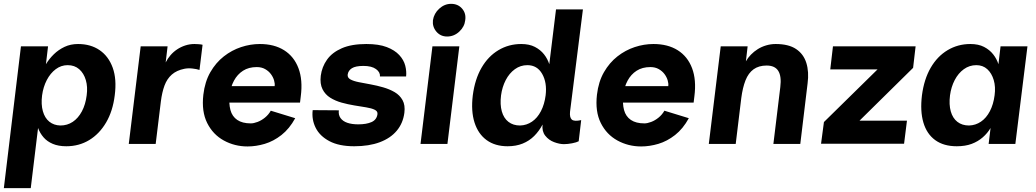

<svg xmlns="http://www.w3.org/2000/svg" viewBox="-28 -749 5389 999"><path d="M170 -83 132 230H-8L81 -508H222L211 -415Q228 -443 252 -466.5Q276 -490 307.5 -505Q339 -520 378 -520Q444 -520 490.5 -488Q537 -456 558.5 -396.5Q580 -337 569 -253Q559 -171 524 -111.5Q489 -52 436 -20Q383 12 317 12Q276 12 246.5 -0.5Q217 -13 198.5 -34.5Q180 -56 170 -83ZM286 -96Q322 -96 350.5 -115Q379 -134 398 -169.5Q417 -205 423 -253Q429 -297 418.5 -332.5Q408 -368 384 -389Q360 -410 324 -410Q290 -410 262 -389Q234 -368 215.5 -332.5Q197 -297 191 -253Q185 -206 195 -170.5Q205 -135 228.5 -116Q252 -97 286 -96Z M642 0 704 -508H844L834 -424Q844 -444 859 -461.5Q874 -479 893.5 -492Q913 -505 936 -512.5Q959 -520 984 -520Q992 -520 1006 -519Q1020 -518 1026 -516L1010 -385Q996 -390 973 -392.5Q950 -395 931 -391Q891 -383 866 -361Q841 -339 828 -304Q815 -269 809 -221L782 0Z M1260 13Q1193 13 1136.5 -18Q1080 -49 1050 -109Q1020 -169 1030 -256Q1038 -324 1066.5 -373.5Q1095 -423 1136.5 -455.5Q1178 -488 1226.5 -504Q1275 -520 1324 -520Q1399 -520 1450.5 -487.5Q1502 -455 1525 -394Q1548 -333 1537 -248L1533 -215H1130L1140 -301H1401Q1403 -314 1398 -331Q1393 -348 1381.5 -363.5Q1370 -379 1351.5 -389.5Q1333 -400 1308 -400Q1266 -400 1236.5 -381Q1207 -362 1189.5 -329.5Q1172 -297 1167 -256Q1162 -210 1171 -176.5Q1180 -143 1206.5 -125Q1233 -107 1277 -107Q1292 -107 1312 -114.5Q1332 -122 1350.5 -137Q1369 -152 1381 -173L1508 -134Q1478 -79 1436.5 -46.5Q1395 -14 1349.5 -0.5Q1304 13 1260 13Z M1815 12Q1736 12 1686 -14.5Q1636 -41 1614.5 -84Q1593 -127 1599 -176L1735 -175Q1732 -151 1744 -134.5Q1756 -118 1779.5 -110Q1803 -102 1836 -102Q1879 -102 1905.5 -114Q1932 -126 1936 -155Q1938 -170 1921.5 -178Q1905 -186 1877 -190.5Q1849 -195 1815.5 -200.5Q1782 -206 1749.5 -215Q1717 -224 1690.5 -240.5Q1664 -257 1650 -285Q1636 -313 1641 -355Q1647 -401 1673.5 -438.5Q1700 -476 1750.5 -498Q1801 -520 1878 -520Q1943 -520 1984.5 -504Q2026 -488 2049.5 -462.5Q2073 -437 2080.5 -407.5Q2088 -378 2085 -351H1949Q1951 -373 1928.5 -389.5Q1906 -406 1863 -406Q1822 -406 1803 -394Q1784 -382 1781 -361Q1779 -345 1795 -336Q1811 -327 1839 -321.5Q1867 -316 1900 -310Q1933 -304 1966 -294.5Q1999 -285 2025.5 -269.5Q2052 -254 2066.5 -228Q2081 -202 2076 -162Q2069 -108 2036.5 -69Q2004 -30 1948 -9Q1892 12 1815 12Z M2298.4 -559Q2264 -559 2242.5 -584.5Q2221 -610 2224.6 -643.7Q2230 -679 2257.5 -704Q2285 -729 2319.2 -729Q2355 -729 2376.5 -704Q2398 -679 2392.6 -643.7Q2389 -610 2361.7 -584.5Q2334.3 -559 2298.4 -559ZM2160 0 2222 -508H2362L2300 0Z M2795 -101Q2777 -67 2751.5 -41.5Q2726 -16 2691.5 -2Q2657 12 2613 12Q2548 12 2504 -20Q2460 -52 2441 -111.5Q2422 -171 2432 -253Q2443 -337 2477.5 -396.5Q2512 -456 2565.5 -488Q2619 -520 2684 -520Q2726 -520 2755 -505Q2784 -490 2802.5 -466.5Q2821 -443 2830 -415L2865 -700H3005L2938 -168Q2935 -138 2947 -127Q2959 -116 2996 -124L2983 -14Q2972 -8 2949 -3.5Q2926 1 2906 1Q2883 1 2855 -9.5Q2827 -20 2809 -43Q2791 -66 2795 -101ZM2678 -96Q2712 -97 2740 -116Q2768 -135 2786.5 -170.5Q2805 -206 2811 -253Q2819 -319 2793 -364.5Q2767 -410 2716 -410Q2680 -410 2651 -389Q2622 -368 2603.5 -332.5Q2585 -297 2579 -253Q2573 -205 2583 -169.5Q2593 -134 2617.5 -115Q2642 -96 2678 -96Z M3308 13Q3241 13 3184.5 -18Q3128 -49 3098 -109Q3068 -169 3078 -256Q3086 -324 3114.5 -373.5Q3143 -423 3184.5 -455.5Q3226 -488 3274.5 -504Q3323 -520 3372 -520Q3447 -520 3498.5 -487.5Q3550 -455 3573 -394Q3596 -333 3585 -248L3581 -215H3178L3188 -301H3449Q3451 -314 3446 -331Q3441 -348 3429.5 -363.5Q3418 -379 3399.5 -389.5Q3381 -400 3356 -400Q3314 -400 3284.5 -381Q3255 -362 3237.5 -329.5Q3220 -297 3215 -256Q3210 -210 3219 -176.5Q3228 -143 3254.5 -125Q3281 -107 3325 -107Q3340 -107 3360 -114.5Q3380 -122 3398.5 -137Q3417 -152 3429 -173L3556 -134Q3526 -79 3484.5 -46.5Q3443 -14 3397.5 -0.5Q3352 13 3308 13Z M3660 0 3722 -508H3862L3853 -430Q3863 -448 3879 -464.5Q3895 -481 3915 -493.5Q3935 -506 3959 -513Q3983 -520 4008 -520Q4075 -520 4114 -494Q4153 -468 4167.5 -421.5Q4182 -375 4174 -315L4136 0H3996L4032 -296Q4039 -352 4021.5 -380Q4004 -408 3961 -408Q3920 -408 3893 -388.5Q3866 -369 3851 -331Q3836 -293 3829 -239L3800 0Z M4244 -1 4259 -114 4538 -388H4292L4306 -508H4736L4723 -396L4444 -121H4691L4676 -1Z M4950 12Q4882 12 4838 -20Q4794 -52 4776.5 -111.5Q4759 -171 4769 -253Q4780 -337 4814.5 -396.5Q4849 -456 4902.5 -488Q4956 -520 5021 -520Q5063 -520 5092 -505Q5121 -490 5139.5 -466.5Q5158 -443 5167 -415L5178 -508H5318L5255 0H5116L5126 -83Q5110 -56 5085.5 -34.5Q5061 -13 5028 -0.5Q4995 12 4950 12ZM5014 -96Q5048 -97 5076 -116Q5104 -135 5122.5 -170.5Q5141 -206 5147 -253Q5153 -297 5142.5 -332.5Q5132 -368 5109 -389Q5086 -410 5052 -410Q5016 -410 4987 -389Q4958 -368 4939.5 -332.5Q4921 -297 4915 -253Q4909 -205 4919 -169.5Q4929 -134 4953.5 -115Q4978 -96 5014 -96Z"/></svg>

Font: Inclusive Sans
Style: Italic
Weight: 400
Italic angle: -7°
Designer: Olivia King
Foundry: Olivia King
Version: Version 2.004